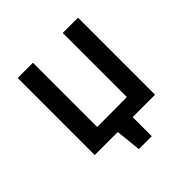

<svg xmlns="http://www.w3.org/2000/svg" viewBox="-191 -735 1031 1031"><g transform="rotate(-45 324.0 -220.0)"><path d="M95 0V-585H211V-97L437 -98V-585H553V0H383V145H285L270 0Z"/></g></svg>

Font: Ruda
Style: Bold
Weight: 700
Designer: Mariela Monsalve and Angelina Sanchez
Foundry: Mariela Monsalve and Angelina Sanchez
Version: Version 2.000